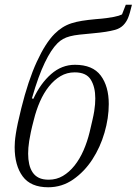

<svg xmlns="http://www.w3.org/2000/svg" viewBox="-20 -780 578 812"><path d="M184 12Q110 12 76 -34Q42 -80 42 -158Q42 -168 43 -181.5Q44 -195 47 -214.5Q50 -234 55.5 -260Q61 -286 70 -322Q99 -439 135.5 -518.5Q172 -598 211 -637Q227 -653 244.5 -664Q262 -675 282 -681.5Q302 -688 327 -692Q352 -696 385 -699Q412 -701 430.5 -703.5Q449 -706 461.5 -708.5Q474 -711 482 -713.5Q490 -716 496 -719L512 -760H538Q529 -722 521.5 -704Q514 -686 501 -673Q495 -667 486.5 -662Q478 -657 463.5 -653Q449 -649 427 -645.5Q405 -642 372 -639Q339 -636 316 -633.5Q293 -631 276 -626.5Q259 -622 246.5 -615Q234 -608 223 -597Q209 -583 196 -563Q183 -543 169.5 -515Q156 -487 142.5 -450Q129 -413 115 -364L121 -362Q151 -427 196 -466.5Q241 -506 297 -506Q372 -506 406 -460.5Q440 -415 440 -340Q440 -281 422 -219Q404 -157 370.5 -105.5Q337 -54 289.5 -21Q242 12 184 12ZM186 -20Q219 -20 246 -36Q273 -52 295 -79.5Q317 -107 333 -143.5Q349 -180 359 -221Q366 -251 371 -272.5Q376 -294 378.5 -310Q381 -326 382 -339Q383 -352 383 -364Q383 -412 364 -443Q345 -474 296 -474Q263 -474 236 -458Q209 -442 187 -414.5Q165 -387 149 -350.5Q133 -314 123 -273Q115 -243 110.5 -221.5Q106 -200 103.5 -184Q101 -168 100 -155Q99 -142 99 -130Q99 -106 103.5 -86Q108 -66 118 -51Q128 -36 144.5 -28Q161 -20 186 -20Z"/></svg>

Font: IBM Plex Serif Light
Style: Italic
Weight: 300
Italic angle: -14°
Designer: Mike Abbink, Paul van der Laan, Pieter van Rosmalen
Foundry: Bold Monday
Version: Version 3.001